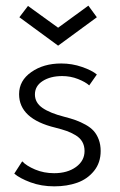

<svg xmlns="http://www.w3.org/2000/svg" viewBox="-20 -647 424 679"><path d="M48.5 -586 79 -626 185.5 -549 292.5 -627 322.5 -586 185.5 -485.5ZM196.5 -422.5Q235 -422.5 270.2 -410.2Q305.5 -398 322.5 -383.5L295.5 -345Q282.5 -357 256 -367.5Q229.5 -378 200 -378Q158.5 -378 131 -360.5Q103.5 -343 103.5 -313Q103.5 -284 130 -265.5Q156.5 -247 207.5 -234Q231 -228 248.2 -221.8Q265.5 -215.5 283 -205.8Q300.5 -196 311.5 -183.8Q322.5 -171.5 329.2 -153.5Q336 -135.5 336 -113Q336 -71.5 312.5 -42.5Q289 -13.5 253 -0.8Q217 12 172 12Q126 12 87.8 -2.2Q49.5 -16.5 30.5 -33L58.5 -76.5Q73.5 -60.5 104.2 -47.5Q135 -34.5 171.5 -34.5Q218.5 -34.5 248.8 -56.5Q279 -78.5 279 -113Q279 -131.5 271 -145.5Q263 -159.5 247 -169Q231 -178.5 215.2 -184Q199.5 -189.5 176 -195.5Q47.5 -226.5 47.5 -314Q47.5 -362 90.8 -392.2Q134 -422.5 196.5 -422.5Z"/></svg>

Font: League Spartan Light
Style: Regular
Weight: 277
Foundry: The League of Moveable Type
Version: Version 2.002